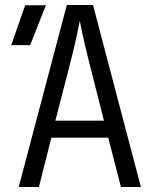

<svg xmlns="http://www.w3.org/2000/svg" viewBox="-20 -750 640 770"><path d="M136 0 186 -198H414L465 0H545L353 -730H248L55 0ZM101 -569 164 -729H81L25 -569ZM265 -510C285 -591 297 -649 300 -666C303 -649 315 -591 335 -510L397 -266H202Z"/></svg>

Font: Tekne LDO Light
Style: Regular
Weight: 300
Monospace: yes
Designer: Alessio Laiso, Mario Rullo, Paolo Rosset
Foundry: Alessio Laiso
Version: Version 1.000;hotconv 1.0.109;makeotfexe 2.5.65596